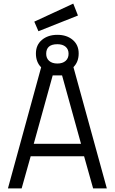

<svg xmlns="http://www.w3.org/2000/svg" viewBox="-20 -1044 636 1064"><path d="M298 -851Q350 -851 383 -823Q416 -795 416 -748Q416 -701 387 -672L572 0H496L446 -178H150L100 0H24L208 -671Q179 -700 179 -747.5Q179 -795 212.5 -823Q246 -851 298 -851ZM272 -626 167 -247H429L324 -626ZM170 -924 386 -1024 412 -958 193 -871ZM236 -746Q236 -721 252.5 -706.5Q269 -692 298 -692Q327 -692 343.5 -706.5Q360 -721 360 -746Q360 -771 343.5 -785Q327 -799 298 -799Q236 -799 236 -746Z"/></svg>

Font: Titillium Web[RUS by Daymarius]
Style: Regular
Weight: 400
Designer: Cyrillization by Daymarius
Foundry: Cyrillization by Daymarius
Version: Version 1.002 September 11, 2018